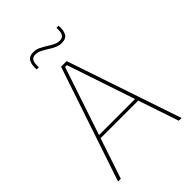

<svg xmlns="http://www.w3.org/2000/svg" viewBox="-231 -905 1010 1010"><g transform="rotate(-45 274.0 -400.0)"><path d="M38 0 253 -639H294.5L510.5 0H490L280.5 -623H267L58.5 0ZM127 -226V-243.5H421V-226ZM345 -724Q324.5 -724 306.2 -732.5Q288 -741 271 -752Q254 -763 237.2 -771.5Q220.5 -780 203 -780Q184 -780 176 -768.5Q168 -757 168 -735V-719.5H152V-735.5Q152 -762 163 -779.2Q174 -796.5 203.5 -796.5Q224 -796.5 242 -788Q260 -779.5 277 -768.5Q294 -757.5 311 -749Q328 -740.5 345.5 -740.5Q364.5 -740.5 372.5 -752.2Q380.5 -764 380.5 -785.5V-800.5H396.5V-784.5Q396.5 -758.5 385.5 -741.2Q374.5 -724 345 -724Z"/></g></svg>

Font: Anek Latin Thin
Style: Regular
Weight: 250
Designer: Yesha Goshar
Foundry: Ek Type
Version: Version 1.003